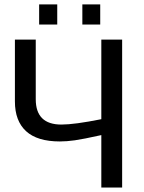

<svg xmlns="http://www.w3.org/2000/svg" viewBox="-20 -835 640 855"><path d="M431.2 -233.4Q349.6 -215.3 313.2 -210.2Q276.9 -205.1 246.6 -205.1Q146 -205.1 96.2 -250.7Q46.4 -296.4 46.4 -383.3V-658.7H139.2V-393.1Q139.2 -280.3 253.4 -280.3Q311.5 -280.3 431.2 -304.2V-658.7H523.9V0H431.2ZM346.7 -725.6V-815.4H426.3V-725.6ZM154.3 -725.6V-815.4H234.9V-725.6Z"/></svg>

Font: Courier New
Style: Regular
Weight: 400
Designer: Steve Matteson
Foundry: Ascender Corporation
Version: Version 2.00.3